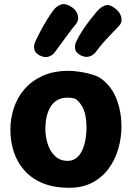

<svg xmlns="http://www.w3.org/2000/svg" viewBox="-20 -892 628 919"><path d="M308.9 -553Q332.7 -553 364.6 -548.1Q396.6 -543.2 425.5 -533.9Q454.4 -524.7 469.2 -511.7Q516.8 -474.7 539.1 -414.9Q561.3 -355.1 561.3 -287Q561.3 -232 546.2 -179.7Q531 -127.4 500.1 -85.2Q469.2 -42.9 422.1 -18Q374.9 6.9 310.9 6.9Q238.1 6.9 184.9 -15.1Q131.7 -37.1 97.1 -75.9Q62.6 -114.7 46.1 -164.9Q29.7 -215.2 29.7 -271Q29.7 -324.6 46.3 -375.1Q63 -425.7 97.4 -465.6Q131.8 -505.4 184.4 -529.2Q237.1 -553 308.9 -553ZM197.1 -276.4Q197.1 -238.9 208.3 -203.3Q219.4 -167.8 243.4 -144.9Q267.3 -122.1 304 -122.1Q329 -122.1 346.6 -136.5Q364.1 -150.9 374.4 -174.6Q384.8 -198.2 389.4 -225.8Q394.1 -253.4 394.1 -278.9Q394.1 -336 379.7 -369.2Q365.2 -402.3 340.8 -419.1Q330.1 -422.3 321.5 -423.4Q312.9 -424.6 303 -424.6Q273.7 -424.6 252.9 -412Q232.1 -399.4 220.2 -378.2Q208.3 -357 202.7 -330.8Q197.1 -304.7 197.1 -276.4ZM242.6 -642.3Q231.7 -627.1 212.4 -620.9Q193.2 -614.7 169.2 -627Q146.9 -639.7 144 -656.6Q141.1 -673.6 147.1 -688.3Q158.1 -713.9 174.2 -743.8Q190.2 -773.8 206.9 -800.6Q223.7 -827.4 236.2 -843.8Q252.8 -864.6 274.1 -870.9Q295.4 -877.3 325.2 -856.7Q347.8 -841.4 352.9 -816.8Q358 -792.2 341.2 -773.8Q329.1 -760 301.6 -722.8Q274 -685.6 242.6 -642.3ZM438.2 -642.6Q426.9 -627.6 407.6 -621.6Q388.2 -615.6 364.4 -628.1Q342.1 -640.8 339.7 -657.9Q337.2 -675.1 343.4 -689.9Q354.7 -715.2 373.5 -743.9Q392.3 -772.7 412.3 -798.3Q432.3 -823.9 444.9 -838.7Q462.7 -858.4 482.3 -865.6Q502 -872.8 525.9 -855.6Q554.1 -836.2 560.3 -810.9Q566.4 -785.6 549.4 -767.6Q536.9 -754 503.5 -719.8Q470.1 -685.6 438.2 -642.6Z"/></svg>

Font: Playpen Sans
Style: Regular
Weight: 400
Designer: Laura Meseguer, Veronika Burian, José Scaglione, Kostas Bartsokas, Vera Evstafieva, Tom Grace, Yorlmar Campos
Foundry: TypeTogether
Version: Version 2.000